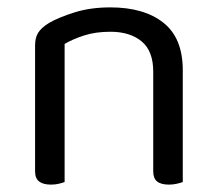

<svg xmlns="http://www.w3.org/2000/svg" viewBox="-20 -495 590 520"><path d="M475 -305V-203H395V-301Q395 -357 363.5 -383Q332 -409 279 -409Q239 -409 208 -399Q177 -389 155 -376V-203H75V-372Q75 -393 83.5 -406.5Q92 -420 113 -433Q139 -448 182 -461.5Q225 -475 279 -475Q370 -475 422.5 -433.5Q475 -392 475 -305ZM75 -258H155V-2Q150 0 140 2.5Q130 5 118 5Q97 5 86 -3.5Q75 -12 75 -31ZM395 -258H475V-2Q470 0 459.5 2.5Q449 5 438 5Q416 5 405.5 -3.5Q395 -12 395 -31Z"/></svg>

Font: Baloo Bhaina 2
Style: Regular
Weight: 400
Designer: Yesha Goshar, Manish Minz, Shuchita Grover and Ek Type
Foundry: Ek Type
Version: Version 1.700